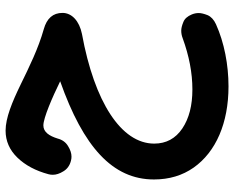

<svg xmlns="http://www.w3.org/2000/svg" viewBox="-95 -394 830 680"><g transform="rotate(-90 320.0 -54.0)"><path d="M197.3 -449.2C160.6 -449.2 128.4 -435.1 101.6 -407.2C74.7 -379.4 55.2 -342.8 43 -297.4C41.5 -292 41 -287.1 41 -281.7C41 -270.5 44.9 -257.8 53.2 -244.6C61 -231.4 73.2 -222.2 90.3 -217.8C95.7 -216.3 100.6 -215.8 105.5 -215.8C116.7 -215.8 129.4 -219.7 142.6 -228C155.8 -235.8 165 -248 169.4 -265.1C178.7 -294.9 192.4 -315.4 215.8 -315.4C242.2 -315.4 315.4 -283.7 372.1 -255.9C139.6 -173.8 24.4 -70.3 24.4 76.2C24.4 130.4 38.6 177.2 66.4 216.8C122.1 295.9 224.6 340.3 354 340.3C430.2 340.3 509.3 325.2 574.2 295.9C590.3 288.6 601.1 278.3 606.4 266.1C611.3 253.4 613.8 243.2 613.8 234.9C613.8 226.6 612.3 218.8 608.9 210.4C602.5 194.8 593.3 184.6 581.5 180.2C569.8 175.3 559.6 172.9 551.3 172.9C543 172.9 534.2 174.3 525.4 177.7C462.4 200.7 401.9 212.4 343.3 212.4C286.6 212.4 240.7 200.7 205.1 176.8C169.4 152.8 151.4 119.6 151.4 77.1C151.4 -40 299.3 -134.8 539.6 -178.7C585.9 -188 614.3 -214.8 614.3 -247.6C614.3 -281.2 595.2 -303.2 556.6 -314C488.8 -333 422.4 -365.7 360.4 -396C297.9 -426.3 242.2 -449.2 197.3 -449.2Z"/></g></svg>

Font: Mikhak
Style: Bold
Weight: 700
Designer: Amin Abedi
Version: Version 3.2